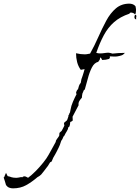

<svg xmlns="http://www.w3.org/2000/svg" viewBox="-276 -745 768 1053"><path d="M-205 288Q-216 288 -226 284Q-236 280 -243 270Q-246 260 -249 249.5Q-252 239 -256 228L-248 223L-253 225L-243 203L-234 221Q-229 222 -223 223.5Q-217 225 -213 227Q-202 230 -191 230Q-187 230 -183 230Q-179 230 -175 229L-159 226L-154 228L-153 226Q-151 225 -148.5 223.5Q-146 222 -144 222Q-134 222 -124 229Q-123 229 -123 229.5Q-123 230 -122 230Q-104 217 -81.5 194.5Q-59 172 -39 147Q-19 122 -10 105Q-4 94 7 74.5Q18 55 31 31H29Q32 23 37 16.5Q42 10 46 4L49 -2L50 -16Q53 -19 56 -22Q59 -25 62 -27Q67 -35 70 -42Q73 -49 77 -56Q76 -61 75 -66.5Q74 -72 79 -75Q84 -77 85 -80.5Q86 -84 89 -82L91 -85Q94 -90 95.5 -96Q97 -102 99 -106Q98 -112 101.5 -115.5Q105 -119 103 -120L108 -129L111 -144Q114 -164 124 -187Q134 -210 144 -229L141 -235Q144 -250 152 -256Q154 -265 157 -274Q160 -283 167 -291Q169 -311 177 -329Q180 -337 182.5 -346.5Q185 -356 188 -366L167 -362Q153 -381 147 -404.5Q141 -428 141 -453Q165 -447 189 -447Q197 -447 203.5 -448.5Q210 -450 218 -451Q242 -494 263 -541.5Q284 -589 306.5 -631Q329 -673 359.5 -699Q390 -725 433 -725Q442 -725 451 -722Q460 -719 467 -711Q470 -698 470 -691Q470 -684 469 -677Q468 -670 465 -665Q460 -673 448 -675.5Q436 -678 434 -670Q383 -653 349.5 -623.5Q316 -594 293.5 -552Q271 -510 252 -455Q264 -452 273 -452Q278 -452 284.5 -452.5Q291 -453 297 -454Q302 -455 308.5 -455.5Q315 -456 320 -456Q323 -456 330.5 -454Q338 -452 341 -451Q358 -453 375 -454Q392 -455 409 -455Q401 -445 391 -441.5Q381 -438 369 -436Q358 -434 347 -435Q336 -436 325 -436Q329 -433 326.5 -429Q324 -425 323 -422Q304 -416 283 -416Q285 -419 283 -419Q281 -419 282 -423Q278 -424 276.5 -428.5Q275 -433 273 -427Q272 -422 271.5 -419Q271 -416 266 -411L263 -406Q241 -401 227.5 -374Q214 -347 205.5 -313.5Q197 -280 189 -254Q188 -253 186 -252Q184 -251 183 -249Q182 -245 180 -241Q178 -237 176 -232Q175 -226 174 -220Q173 -214 173 -209Q166 -202 159.5 -191.5Q153 -181 155 -168L122 -105L123 -84Q115 -77 111.5 -77Q108 -77 108 -64L105 -52Q104 -51 102.5 -49.5Q101 -48 99 -47Q98 -45 97.5 -43Q97 -41 97 -39Q97 -38 96.5 -37.5Q96 -37 96 -36Q95 -33 90 -24.5Q85 -16 83 -13Q80 -8 78 -3Q76 2 72 4Q70 9 67.5 15Q65 21 60 27Q55 43 52 50.5Q49 58 45.5 65Q42 72 34 88Q31 94 26.5 102Q22 110 16 120L7 141Q6 142 3.5 143Q1 144 -1 145L-14 166V167H-15Q-26 182 -35.5 194Q-45 206 -50 212Q-59 221 -71 227Q-101 253 -132.5 270.5Q-164 288 -205 288ZM471 -639Q465 -639 463 -643.5Q461 -648 461 -652Q462 -662 466 -663Q470 -664 471 -662Q471 -661 471 -658Q471 -655 472 -654L471 -650Q470 -649 470.5 -645Q471 -641 471 -639Z"/></svg>

Font: Water Brush
Style: Regular
Weight: 400
Designer: Robert E. Leuschke
Foundry: Robert E. Leuschke
Version: Version 1.010; ttfautohint (v1.8.4.7-5d5b)